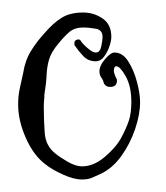

<svg xmlns="http://www.w3.org/2000/svg" viewBox="-20 -697 266 307"><path d="M111 -410Q98 -410 80.5 -418Q63 -426 53 -434Q34 -448 21.5 -476Q9 -504 9 -530Q9 -543 11.5 -555Q14 -567 17 -580Q20 -600 29.5 -615.5Q39 -631 53 -646Q65 -660 78.5 -668.5Q92 -677 113 -677Q130 -677 144 -667.5Q158 -658 158 -638Q158 -632 155 -623Q152 -614 146.5 -606.5Q141 -599 133 -599Q121 -599 113 -607.5Q105 -616 99 -625Q99 -627 99 -629Q99 -632 103 -633.5Q107 -635 109 -632Q111 -628 119.5 -620.5Q128 -613 133 -613Q140 -613 142 -623Q144 -633 144 -638Q144 -649 133.5 -651Q123 -653 113 -653Q99 -653 90.5 -645.5Q82 -638 74 -628Q62 -614 58.5 -602Q55 -590 54.5 -577Q54 -564 51 -546Q51 -541 50.5 -536.5Q50 -532 50 -526Q50 -505 51.5 -484.5Q53 -464 68 -452Q75 -446 88 -438.5Q101 -431 111 -431Q130 -431 148 -446.5Q166 -462 174 -477Q182 -492 186 -504Q190 -516 190 -534Q190 -559 181 -575Q172 -591 166 -591Q162 -591 162 -583Q162 -582 163.5 -577.5Q165 -573 166 -572Q167 -571 167 -568Q167 -558 156 -558Q149 -558 146 -564Q145 -569 142 -573Q139 -577 139 -583Q139 -592 148 -602.5Q157 -613 163 -613Q176 -613 185 -599Q194 -585 199 -566Q204 -547 204 -534Q204 -514 196 -490.5Q188 -467 174 -447.5Q160 -428 141 -419Q134 -416 127.5 -413Q121 -410 111 -410Z"/></svg>

Font: Ruge Boogie
Style: Regular
Weight: 400
Designer: Robert E. Leuschke
Foundry: Robert E. Leuschke
Version: Version 1.010; ttfautohint (v1.8.3)